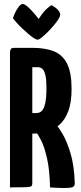

<svg xmlns="http://www.w3.org/2000/svg" viewBox="-20 -940 405 963"><path d="M63 -270Q46 -270 43 -276Q40 -282 40 -298V-680Q40 -680 41 -690Q42 -700 58 -700H144Q207 -700 250.5 -682.5Q294 -665 316.5 -620.5Q339 -576 339 -494Q339 -426 322.5 -382.5Q306 -339 278.5 -314.5Q251 -290 217.5 -280Q184 -270 149 -270ZM30 0V-680Q30 -680 32.5 -690Q35 -700 50 -700H122Q137 -700 139.5 -690Q142 -680 142 -680V-20Q142 -10 137 -6Q132 -2 108.5 -1Q85 0 30 0ZM297 3Q284 3 267 2Q250 1 231 0Q229 -88 216 -145.5Q203 -203 186.5 -235.5Q170 -268 157.5 -281.5Q145 -295 145 -295Q145 -295 142 -302Q139 -309 152 -316L215 -352Q231 -352 236 -341Q236 -341 253 -324.5Q270 -308 292.5 -270.5Q315 -233 333.5 -172Q352 -111 355 -22Q355 -8 346.5 -2.5Q338 3 297 3ZM142 -373H162Q178 -373 189 -383Q200 -393 206.5 -420.5Q213 -448 213 -500Q213 -536 208.5 -559Q204 -582 194.5 -592.5Q185 -603 169 -603H142ZM169 -741Q162 -741 149.5 -749Q137 -757 122 -770Q107 -783 91.5 -797.5Q76 -812 64 -825.5Q52 -839 45 -849Q53 -874 67.5 -897Q82 -920 94 -920Q101 -920 111 -912.5Q121 -905 132 -894Q143 -883 152.5 -871.5Q162 -860 168 -852.5Q174 -845 174 -845Q191 -872 205.5 -887Q220 -902 229 -908Q238 -914 238 -914Q258 -904 270 -891Q282 -878 282 -866Q282 -858 272.5 -843Q263 -828 248 -810.5Q233 -793 217 -777Q201 -761 188 -751Q175 -741 169 -741Z"/></svg>

Font: Yanone Kaffeesatz
Style: Bold
Weight: 700
Designer: Yanone (Cyrillic: Daniel Pouzeot, Huerta Tipografica, and Cyreal)
Foundry: Yanone
Version: Version 2.003